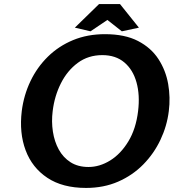

<svg xmlns="http://www.w3.org/2000/svg" viewBox="-20 -910 854 944"><path d="M403 14Q287.5 14 212.8 -35.8Q138 -85.5 106 -171Q74 -256.5 87 -364Q97 -442.5 129.8 -511Q162.5 -579.5 215.5 -631.5Q268.5 -683.5 339.2 -712.8Q410 -742 496 -742Q594 -742 658.5 -708.5Q723 -675 759 -619.5Q795 -564 806.8 -497.2Q818.5 -430.5 810 -364Q801 -290.5 769 -222.8Q737 -155 684.5 -101.5Q632 -48 561 -17Q490 14 403 14ZM415 -89Q470 -89 522 -121.2Q574 -153.5 611.2 -215Q648.5 -276.5 659 -364Q668.5 -442.5 651.2 -504.8Q634 -567 591.5 -603Q549 -639 483 -639Q414 -639 362.5 -601Q311 -563 279.5 -500.5Q248 -438 239 -364Q232.5 -312.5 240 -263.2Q247.5 -214 269 -174.8Q290.5 -135.5 327 -112.2Q363.5 -89 415 -89ZM425 -756 348 -774 467 -890H570L663 -774L579 -756L508 -812Z"/></svg>

Font: Expletus Sans
Style: Italic
Weight: 400
Italic angle: -7°
Designer: Jasper de Waard
Foundry: Designtown
Version: Version 7.500